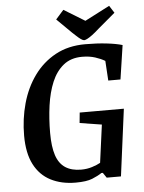

<svg xmlns="http://www.w3.org/2000/svg" viewBox="-57 -883 707 940"><g transform="rotate(-5 296.0 -413.0)"><path d="M277 11Q207 11 154.5 -16Q102 -43 73.5 -98.5Q45 -154 45 -240Q45 -322 66 -397.5Q87 -473 129.5 -532Q172 -591 235 -625.5Q298 -660 382 -660Q439 -660 486.5 -654.5Q534 -649 564 -640L539 -473H479L473 -570Q453 -582 425 -591Q397 -600 361 -600Q306 -600 269.5 -570.5Q233 -541 212 -491Q191 -441 182 -376.5Q173 -312 173 -242Q173 -174 187 -132Q201 -90 231.5 -70Q262 -50 309 -50Q338 -50 363 -58Q388 -66 404 -75L429 -261L321 -278L326 -329H543L500 0H430L413 -25H406Q387 -12 358.5 -0.5Q330 11 277 11ZM379 -680Q373 -680 363 -687Q353 -694 342.5 -704Q332 -714 324 -721L251 -793L290 -837L393 -774L515 -837L538 -801L455 -731Q434 -712 419 -701Q404 -690 394 -685Q384 -680 379 -680Z"/></g></svg>

Font: Faustina SemiBold
Style: Italic
Weight: 600
Italic angle: -8°
Designer: Alfonso Garcia
Foundry: http://www.omnibus-type.com
Version: Version 1.200